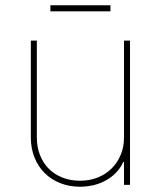

<svg xmlns="http://www.w3.org/2000/svg" viewBox="-20 -699 608 726"><path d="M96.6 -179V-545.5H119.3V-179Q119.3 -142.8 131.2 -112.6Q143.1 -82.4 164.6 -60.9Q186.1 -39.4 216.3 -27.5Q246.4 -15.6 282.7 -15.6Q318.9 -15.6 349.3 -27.7Q379.6 -39.8 401.8 -61.6Q424 -83.5 436.4 -113.5Q448.9 -143.5 448.9 -179V-545.5H471.6V0H448.9V-86.6H446Q435.4 -62.9 418 -45.3Q400.6 -27.7 378.9 -16Q357.2 -4.3 332.6 1.4Q307.9 7.1 282.7 7.1Q241.8 7.1 207.6 -6.6Q173.3 -20.2 148.6 -44.9Q123.9 -69.6 110.3 -103.9Q96.6 -138.1 96.6 -179ZM397.7 -679V-656.2H170.5V-679Z"/></svg>

Font: Inter P Thin
Style: Regular
Weight: 100
Designer: Rasmus Andersson
Foundry: rsms
Version: Version 3.018;git-588b23468